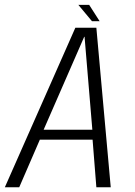

<svg xmlns="http://www.w3.org/2000/svg" viewBox="-46 -794 571 814"><path d="M-25.5 0H35.5L123 -202H346.5L362.5 0H423.5L362.5 -676.5H273.5ZM139 -244 311 -638H312.5L345.5 -244ZM344 -704H376.5L332 -773.5H286Z"/></svg>

Font: Anybody SemiCondensed Light
Style: Italic
Weight: 300
Width: 4
Italic angle: -10°
Version: Version 1.113;gftools[0.9.25]